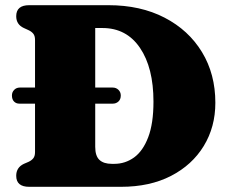

<svg xmlns="http://www.w3.org/2000/svg" viewBox="-20 -720 879 740"><path d="M42.5 -42.5Q42.5 -74.5 72 -88.5L89.5 -96Q101.5 -101.5 108.2 -109.8Q115 -118 115 -134V-320.5H55Q42 -320.5 34 -328.8Q26 -337 26 -352Q26 -365 34.8 -373.8Q43.5 -382.5 56 -382.5H115V-566Q115 -582 108.2 -590.2Q101.5 -598.5 89.5 -604L72 -612Q42.5 -625.5 42.5 -657.5Q42.5 -700 92.5 -700H398Q521.5 -700 614.2 -652Q707 -604 758.5 -519.2Q810 -434.5 810 -324Q810 -230.5 765.2 -157.2Q720.5 -84 639 -42Q557.5 0 446.5 0H92.5Q42.5 0 42.5 -42.5ZM420.5 -88.5Q462.5 -88.5 496.8 -113.2Q531 -138 551.2 -191Q571.5 -244 571.5 -328Q571.5 -459 519.5 -535.5Q467.5 -612 375 -612H347V-382.5H414.5Q427.5 -382.5 436.5 -373.8Q445.5 -365 445.5 -352Q445.5 -337 436.5 -328.8Q427.5 -320.5 414.5 -320.5H347V-154Q347 -119 363.2 -103.8Q379.5 -88.5 411 -88.5Z"/></svg>

Font: Fraunces 9pt Soft Black
Style: Regular
Weight: 900
Version: Version 1.000;[b76b70a41]